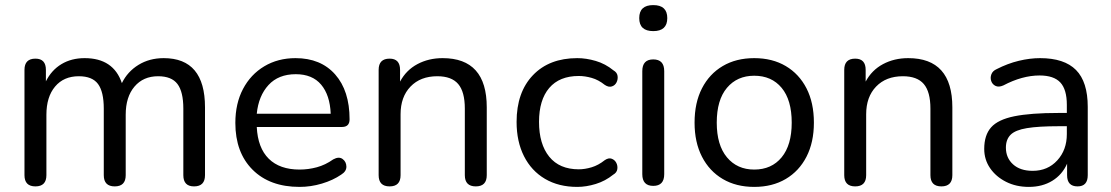

<svg xmlns="http://www.w3.org/2000/svg" viewBox="-20 -724 4358 753"><path d="M119 7Q76 7 76 -37V-450Q76 -494 119 -494Q160 -494 160 -450V-405Q182 -449 221 -472.5Q260 -496 312 -496Q425 -496 458 -398Q480 -443 523 -469.5Q566 -496 622 -496Q784 -496 784 -303V-37Q784 7 741 7Q699 7 699 -37V-298Q699 -364 676 -394.5Q653 -425 600 -425Q542 -425 507.5 -384.5Q473 -344 473 -274V-37Q473 7 430 7Q387 7 387 -37V-298Q387 -364 364.5 -394.5Q342 -425 289 -425Q230 -425 196 -384.5Q162 -344 162 -274V-37Q162 7 119 7Z M1155 9Q1038 9 970.5 -58.5Q903 -126 903 -242Q903 -318 933 -375Q963 -432 1016.5 -464Q1070 -496 1139 -496Q1238 -496 1294.5 -432Q1351 -368 1351 -256Q1351 -226 1321 -226H987Q991 -144 1034 -101.5Q1077 -59 1155 -59Q1189 -59 1222.5 -68Q1256 -77 1287 -99Q1309 -111 1323.5 -100.5Q1338 -90 1338.5 -71Q1339 -52 1318 -39Q1286 -17 1242.5 -4Q1199 9 1155 9ZM987 -278H1277Q1274 -351 1239.5 -392Q1205 -433 1140 -433Q1072 -433 1033 -390.5Q994 -348 987 -278Z M1508 7Q1465 7 1465 -37V-450Q1465 -494 1508 -494Q1549 -494 1549 -450V-404Q1573 -449 1617 -472.5Q1661 -496 1716 -496Q1889 -496 1889 -303V-37Q1889 7 1846 7Q1803 7 1803 -37V-298Q1803 -364 1777 -394.5Q1751 -425 1695 -425Q1629 -425 1590 -384.5Q1551 -344 1551 -276V-37Q1551 7 1508 7Z M2244 9Q2171 9 2117.5 -22.5Q2064 -54 2035 -111.5Q2006 -169 2006 -246Q2006 -362 2070 -429Q2134 -496 2244 -496Q2279 -496 2316.5 -485Q2354 -474 2386 -448Q2400 -440 2402 -426.5Q2404 -413 2398 -401Q2392 -389 2379.5 -385Q2367 -381 2352 -391Q2327 -411 2300.5 -418.5Q2274 -426 2250 -426Q2174 -426 2134 -379Q2094 -332 2094 -246Q2094 -159 2134 -109.5Q2174 -60 2250 -60Q2274 -60 2300.5 -68Q2327 -76 2352 -96Q2367 -106 2379 -101.5Q2391 -97 2397 -85.5Q2403 -74 2401 -60.5Q2399 -47 2385 -39Q2354 -14 2316.5 -2.5Q2279 9 2244 9Z M2542 5Q2499 5 2499 -41V-445Q2499 -491 2542 -491Q2585 -491 2585 -445V-41Q2585 5 2542 5ZM2542 -602Q2487 -602 2487 -653Q2487 -704 2542 -704Q2597 -704 2597 -653Q2597 -602 2542 -602Z M2938 9Q2867 9 2814.5 -22Q2762 -53 2733 -109.5Q2704 -166 2704 -243Q2704 -321 2733 -377.5Q2762 -434 2814.5 -465Q2867 -496 2938 -496Q3009 -496 3061.5 -465Q3114 -434 3143 -377.5Q3172 -321 3172 -243Q3172 -166 3143 -109.5Q3114 -53 3061.5 -22Q3009 9 2938 9ZM2938 -59Q3006 -59 3045.5 -107Q3085 -155 3085 -243Q3085 -332 3045.5 -379.5Q3006 -427 2938 -427Q2871 -427 2831 -379.5Q2791 -332 2791 -243Q2791 -155 2831 -107Q2871 -59 2938 -59Z M3334 7Q3291 7 3291 -37V-450Q3291 -494 3334 -494Q3375 -494 3375 -450V-404Q3399 -449 3443 -472.5Q3487 -496 3542 -496Q3715 -496 3715 -303V-37Q3715 7 3672 7Q3629 7 3629 -37V-298Q3629 -364 3603 -394.5Q3577 -425 3521 -425Q3455 -425 3416 -384.5Q3377 -344 3377 -276V-37Q3377 7 3334 7Z M4015 9Q3965 9 3925.5 -11Q3886 -31 3863 -64.5Q3840 -98 3840 -140Q3840 -194 3867 -224.5Q3894 -255 3958 -268Q4022 -281 4131 -281H4164V-313Q4164 -373 4138.5 -400.5Q4113 -428 4057 -428Q3989 -428 3915 -389Q3897 -381 3884.5 -387Q3872 -393 3867.5 -406Q3863 -419 3868 -432.5Q3873 -446 3889 -453Q3932 -475 3975.5 -485.5Q4019 -496 4059 -496Q4154 -496 4200 -449.5Q4246 -403 4246 -305V-37Q4246 7 4206 7Q4165 7 4165 -37V-82Q4146 -39 4107 -15Q4068 9 4015 9ZM4164 -229H4133Q4053 -229 4007.5 -221.5Q3962 -214 3943.5 -195.5Q3925 -177 3925 -145Q3925 -105 3953 -79.5Q3981 -54 4030 -54Q4089 -54 4126.5 -95Q4164 -136 4164 -198Z"/></svg>

Font: Chiron GoRound TC N
Style: Regular
Weight: 350
Designer: Ryoko NISHIZUKA 西塚涼子 (kana, bopomofo & ideographs); Paul D. Hunt (Latin, Greek & Cyrillic); Sandoll Communications 산돌커뮤니
Foundry: Adobe
Version: Version 1.000;hotconv 1.1.1;makeotfexe 2.6.0